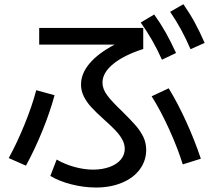

<svg xmlns="http://www.w3.org/2000/svg" viewBox="-20 -836 978 892"><path d="M213.9 -18.6 243.2 -94.7Q282.2 -72.3 327.1 -60.1Q372.1 -47.9 414.1 -47.9Q456.5 -48.3 489.7 -60.5Q522.9 -72.8 541.3 -94.7Q559.6 -116.7 559.6 -144.5Q559.6 -166.5 547.9 -188Q536.1 -209.5 516.4 -230.2Q496.6 -251 464.8 -279.3Q427.2 -313 404.8 -337.4Q382.3 -361.8 369.4 -387.9Q356.4 -414.1 356.4 -443.4Q356.4 -494.6 396.5 -541.7Q436.5 -588.9 512.7 -628.9H162.1V-706.1H645.5V-608.4Q555.7 -579.6 505.9 -538.8Q456.1 -498 456.1 -452.1Q456.1 -422.4 478.5 -392.6Q501 -362.8 548.8 -317.4Q588.4 -278.3 610.6 -252.7Q632.8 -227.1 646 -199.5Q659.2 -171.9 659.2 -140.6Q659.2 -89.4 629.6 -49.3Q600.1 -9.3 546.9 12.9Q493.7 35.2 425.8 35.2Q370.6 35.2 313 20.8Q255.4 6.3 213.9 -18.6ZM148.4 -417 233.4 -393.6Q212.9 -316.9 177.7 -230.2Q142.6 -143.6 100.6 -66.4L20.5 -101.6Q59.6 -172.9 94.2 -258.1Q128.9 -343.3 148.4 -417ZM684.6 -388.7 763.7 -425.8Q805.7 -357.4 845.2 -270.5Q884.8 -183.6 913.1 -98.6L829.1 -72.3Q804.2 -151.4 765.6 -236.1Q727.1 -320.8 684.6 -388.7ZM633.8 -731.4 696.3 -768.6Q725.6 -728 749.3 -686Q772.9 -644 797.9 -589.8L732.4 -558.6Q710 -608.4 686.5 -649.2Q663.1 -689.9 633.8 -731.4ZM770.5 -781.2 832 -816.4Q860.8 -775.4 884.3 -732.4Q907.7 -689.5 930.7 -636.7L865.2 -607.4Q843.3 -658.2 820.6 -699.5Q797.9 -740.7 770.5 -781.2Z"/></svg>

Font: Pretendard Medium
Style: Regular
Weight: 500
Designer: Base glyphs from Inter by Rasmus Andersson; Hangeul glyphs from Noto Sans CJK(Source Han Sans) by Jang Soo-young and Kan
Foundry: Kil Hyung-jin
Version: Version 1.309